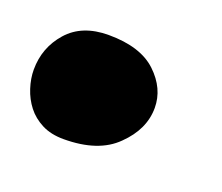

<svg xmlns="http://www.w3.org/2000/svg" viewBox="-118 -237 378 327"><g transform="rotate(20 70.5 -73.5)"><path d="M20 23Q-3 23 -19.5 14.5Q-36 6 -46.5 -7.5Q-57 -21 -62.5 -38Q-68 -55 -68 -71Q-68 -111 -42 -140.5Q-16 -170 32 -170Q90 -170 119 -142.5Q148 -115 148 -80Q148 -41 115 -9Q83 23 20 23Z"/></g></svg>

Font: Bangerz 2
Style: Regular
Weight: 400
Designer: vernon adams
Foundry: Vernon Adams
Version: Version 2.10;December 28, 2023;FontCreator 13.0.0.2683 64-bi